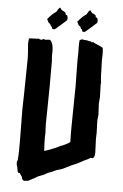

<svg xmlns="http://www.w3.org/2000/svg" viewBox="-61 -940 653 1018"><g transform="rotate(5 265.0 -431.0)"><path d="M59.6 -61.5C59.6 -55.7 59.6 -45.9 64.5 -34.2C66.4 -29.3 66.4 2 79.1 -5.9C84 1 88.9 8.8 93.8 15.6C93.8 24.4 96.7 29.3 105.5 34.2C113.3 34.2 121.1 32.2 128.9 32.2C132.8 29.3 135.7 28.3 139.6 25.4C142.6 25.4 140.6 26.4 153.3 18.6C166 14.6 167 9.8 177.7 4.9C188.5 0 199.2 -2.9 210 -7.8C216.8 -10.7 219.7 -14.6 226.6 -17.6C234.4 -21.5 241.2 -22.5 248 -25.4C256.8 -29.3 264.6 -34.2 275.4 -38.1C284.2 -41 293 -42 301.8 -45.9C318.4 -52.7 334 -62.5 349.6 -69.3C360.4 -74.2 369.1 -77.1 379.9 -82C398.4 -90.8 415 -102.5 433.6 -109.4C438.5 -113.3 443.4 -115.2 448.2 -118.2C449.2 -117.2 453.1 -116.2 460 -117.2C467.8 -124 469.7 -136.7 469.7 -147.5C469.7 -170.9 466.8 -196.3 466.8 -219.7C466.8 -231.4 467.8 -242.2 467.8 -253.9C467.8 -272.5 465.8 -290 465.8 -308.6C465.8 -315.4 465.8 -323.2 466.8 -330.1C467.8 -336.9 468.8 -342.8 468.8 -349.6C468.8 -364.3 466.8 -377 466.8 -389.6L465.8 -408.2C465.8 -419.9 468.8 -431.6 468.8 -444.3C468.8 -463.9 466.8 -483.4 466.8 -502C466.8 -508.8 466.8 -515.6 467.8 -522.5C466.8 -527.3 465.8 -532.2 465.8 -535.2C465.8 -540 465.8 -543.9 464.8 -550.8C463.9 -559.6 463.9 -570.3 463.9 -581.1C463.9 -599.6 461.9 -617.2 461.9 -635.7C461.9 -656.2 464.8 -681.6 460.9 -702.1C460.9 -709 417 -722.7 411.1 -728.5C409.2 -730.5 405.3 -730.5 400.4 -728.5C396.5 -728.5 399.4 -734.4 388.7 -733.4C381.8 -733.4 376 -737.3 369.1 -737.3C365.2 -737.3 362.3 -736.3 358.4 -737.3C355.5 -740.2 353.5 -739.3 345.7 -739.3C344.7 -739.3 341.8 -737.3 335 -734.4C332 -711.9 334 -691.4 334 -668.9C334 -654.3 333 -639.6 333 -625C333 -579.1 335 -534.2 335 -488.3C335 -414.1 332 -342.8 332 -271.5C332 -245.1 332 -218.8 333 -192.4C325.2 -184.6 290 -167 282.2 -167C274.4 -159.2 210.9 -135.7 199.2 -132.8C197.3 -157.2 196.3 -180.7 196.3 -205.1C196.3 -212.9 197.3 -220.7 197.3 -228.5C197.3 -243.2 195.3 -256.8 195.3 -271.5C195.3 -338.9 198.2 -408.2 198.2 -475.6C198.2 -520.5 198.2 -565.4 198.2 -610.4C198.2 -619.1 196.3 -627.9 196.3 -635.7C196.3 -655.3 201.2 -706.1 177.7 -722.7C172.9 -722.7 167 -721.7 155.3 -720.7C148.4 -720.7 151.4 -721.7 144.5 -724.6C140.6 -720.7 136.7 -718.8 131.8 -718.8C127 -718.8 123 -720.7 118.2 -723.6C112.3 -720.7 74.2 -722.7 66.4 -719.7C67.4 -710.9 63.5 -704.1 64.5 -689.5C66.4 -662.1 69.3 -635.7 69.3 -609.4C69.3 -545.9 66.4 -483.4 66.4 -419.9C66.4 -393.6 64.5 -368.2 64.5 -341.8C64.5 -286.1 66.4 -231.4 66.4 -172.9C66.4 -143.6 66.4 -97.7 63.5 -72.3C63.5 -68.4 59.6 -68.4 59.6 -61.5ZM153.3 -830.1C156.2 -827.1 155.3 -828.1 163.1 -812.5C165 -810.5 168 -809.6 171.9 -805.7C174.8 -802.7 174.8 -797.9 177.7 -793.9C184.6 -793.9 182.6 -785.2 185.5 -781.2C189.5 -780.3 193.4 -779.3 198.2 -780.3C200.2 -780.3 255.9 -830.1 257.8 -832C260.7 -835 263.7 -844.7 258.8 -856.4C257.8 -857.4 262.7 -857.4 248 -864.3C248 -867.2 252.9 -869.1 243.2 -876C239.3 -878.9 235.4 -880.9 230.5 -882.8C227.5 -885.7 225.6 -884.8 217.8 -897.5C210.9 -894.5 210.9 -889.6 206.1 -886.7C205.1 -879.9 201.2 -877.9 198.2 -873C182.6 -862.3 172.9 -853.5 153.3 -830.1ZM323.2 -812.5C325.2 -810.5 328.1 -809.6 332 -805.7C335 -802.7 335 -797.9 337.9 -793.9C344.7 -793.9 342.8 -785.2 345.7 -781.2C348.6 -780.3 352.5 -779.3 358.4 -780.3C360.4 -780.3 416 -830.1 418 -832C420.9 -835 423.8 -844.7 418.9 -856.4C418 -857.4 422.9 -857.4 408.2 -864.3C408.2 -867.2 413.1 -869.1 403.3 -876C399.4 -878.9 394.5 -880.9 389.6 -882.8C386.7 -885.7 385.7 -884.8 377.9 -897.5C371.1 -894.5 371.1 -889.6 366.2 -886.7C365.2 -879.9 361.3 -877.9 358.4 -873C342.8 -862.3 333 -853.5 313.5 -830.1C316.4 -827.1 315.4 -828.1 323.2 -812.5Z"/></g></svg>

Font: Caesar Dressing Cyrillic
Style: Regular
Weight: 400
Designer: Dathan Boardman
Foundry: Open Window
Version: Version 1.00;July 2, 2020;FontCreator 13.0.0.2642 64-bit